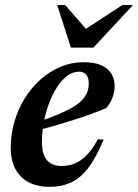

<svg xmlns="http://www.w3.org/2000/svg" viewBox="-20 -710 534 742"><path d="M285.5 -433Q261 -433 239.2 -416.5Q217.5 -400 199.5 -371.8Q181.5 -343.5 168.8 -308.5Q156 -273.5 149 -235.8Q142 -198 142 -163Q142 -112.5 162 -90.5Q182 -68.5 218 -68.5Q244 -68.5 267.5 -77.5Q291 -86.5 313.5 -108.8Q336 -131 358 -171.5L380.5 -171Q351 -99 319.5 -59Q288 -19 252 -3.5Q216 12 172 12Q124 12 90.2 -6Q56.5 -24 39 -57.8Q21.5 -91.5 21.5 -138.5Q21.5 -190 35.5 -238.8Q49.5 -287.5 75.2 -329.2Q101 -371 136.2 -402.5Q171.5 -434 213.8 -451.8Q256 -469.5 303 -469.5Q347 -469.5 373.2 -457Q399.5 -444.5 411.2 -423.8Q423 -403 423 -378.5Q423 -355 414.5 -332.2Q406 -309.5 390.5 -292.5Q364 -281 331.5 -269.2Q299 -257.5 263 -246Q227 -234.5 189.8 -223.8Q152.5 -213 116.5 -203.5L118.5 -236Q168.5 -252.5 204 -267.5Q239.5 -282.5 263 -296.8Q286.5 -311 299.5 -325.8Q312.5 -340.5 317.8 -355.8Q323 -371 323 -388Q323 -402.5 318.8 -412.2Q314.5 -422 306.2 -427.5Q298 -433 285.5 -433ZM494 -690.5 341 -526H254L201 -690.5H232L325.5 -583H288L453 -690.5Z"/></svg>

Font: Newsreader 36pt SemiBold
Style: Italic
Weight: 600
Italic angle: -17°
Designer: Hugues Gentile
Foundry: Production Type
Version: Version 1.003